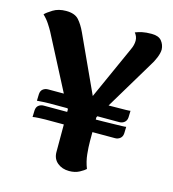

<svg xmlns="http://www.w3.org/2000/svg" viewBox="-108 -798 815 902"><g transform="rotate(15 299.5 -346.5)"><path d="M79 -186 80 -218Q81 -235 91.5 -243Q102 -251 116 -251H343Q346 -251 363.5 -251Q381 -251 405.5 -251.5Q430 -252 454 -252.5Q478 -253 495.5 -253.5Q513 -254 516 -255L515 -223Q514 -207 503.5 -198.5Q493 -190 479 -190H139Q129 -190 109 -189Q89 -188 79 -186ZM79 -265 80 -297Q81 -314 91.5 -322Q102 -330 116 -330H343Q346 -330 363.5 -330Q381 -330 405.5 -330.5Q430 -331 454 -331Q478 -331 495.5 -331.5Q513 -332 516 -333L515 -301Q514 -285 503.5 -276.5Q493 -268 479 -268H139Q129 -268 109 -267Q89 -266 79 -265ZM288 -230Q265 -230 250 -242Q235 -254 225 -271.5Q215 -289 206 -304L55 -595Q48 -608 35 -628Q22 -648 4 -665Q14 -676 40 -692Q66 -708 103 -708Q145 -708 164.5 -686.5Q184 -665 200 -630L348 -308L292 -277L443 -613Q454 -636 454 -657Q454 -668 450 -677.5Q446 -687 440 -694Q455 -700 473 -704Q491 -708 519 -708Q553 -708 567.5 -690Q582 -672 583 -649Q583 -632 573.5 -608.5Q564 -585 550 -564L361 -249ZM369 -310V-146Q369 -118 372.5 -83.5Q376 -49 389 -16Q381 -8 360 3.5Q339 15 310 15Q276 15 253 -4Q230 -23 230 -56V-284Z"/></g></svg>

Font: Arima Thin
Style: Bold
Weight: 700
Version: Version 1.100